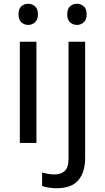

<svg xmlns="http://www.w3.org/2000/svg" viewBox="-20 -757 556 1017"><path d="M130 -737Q150 -737 165.5 -723.5Q181 -710 181 -681Q181 -653 165.5 -639Q150 -625 130 -625Q108 -625 93 -639Q78 -653 78 -681Q78 -710 93 -723.5Q108 -737 130 -737ZM173 -536V0H85V-536ZM336 -681Q336 -710 351 -723.5Q366 -737 388 -737Q408 -737 423.5 -723.5Q439 -710 439 -681Q439 -653 423.5 -639Q408 -625 388 -625Q366 -625 351 -639Q336 -653 336 -681ZM280 240Q255 240 236 236.5Q217 233 203 228V157Q218 161 234 164Q250 167 269 167Q301 167 322 149.5Q343 132 343 83V-536H431V80Q431 155 395 197.5Q359 240 280 240Z"/></svg>

Font: Noto Sans IKEA
Style: Regular
Weight: 400
Designer: Monotype Design Team
Foundry: Monotype Imaging Inc.
Version: Version 2.001